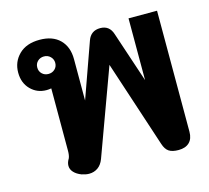

<svg xmlns="http://www.w3.org/2000/svg" viewBox="-92 -710 899 826"><g transform="rotate(-15 358.0 -296.5)"><path d="M540 -35 413 -421 273 -39Q264 -15 247 -3Q230 9 208 9Q193 9 175 3Q154 -5 142 -18Q130 -31 130 -47Q130 -62 140 -78Q145 -90 145 -110V-388Q133 -386 124 -386Q82 -386 53.5 -415Q25 -444 25 -490Q25 -538 58 -570.5Q91 -603 150 -603Q208 -603 240 -571Q272 -539 272 -484V-300L359 -544Q373 -584 415 -584Q456 -584 469 -543L544 -318V-593H671V-54Q671 -23 654 -6.5Q637 10 606 10Q578 10 563 0Q548 -10 540 -35ZM190 -490Q190 -506 178.5 -517.5Q167 -529 150 -529Q133 -529 121.5 -518Q110 -507 110 -490Q110 -473 121.5 -462Q133 -451 150 -451Q167 -451 178.5 -462Q190 -473 190 -490Z"/></g></svg>

Font: Niramit
Style: Bold
Weight: 700
Designer: Katatrad Aksorn Co.,Ltd.
Foundry: Cadson Demak Co.,Ltd.
Version: Version 1.001; ttfautohint (v1.6)